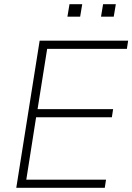

<svg xmlns="http://www.w3.org/2000/svg" viewBox="-20 -900 634 920"><path d="M58 0 170 -705H594L588 -666H206L160 -377H522L516 -338H153L106 -39H488L482 0ZM464 -820 474 -880H535L525 -820ZM303 -820 313 -880H374L364 -820Z"/></svg>

Font: Nunito Sans 12pt ExtraLight 12pt ExtraLight
Style: Italic
Weight: 250
Italic angle: -9°
Version: Version 3.101;gftools[0.9.27]